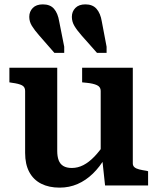

<svg xmlns="http://www.w3.org/2000/svg" viewBox="-20 -849 722 879"><path d="M446 -751 468 -635V-607H424L354 -686Q332 -711 320.5 -730.5Q309 -750 309 -772Q309 -796 325 -812.5Q341 -829 371 -829Q404 -829 422 -808.5Q440 -788 446 -751ZM251 -751 274 -635V-607H229L160 -686Q138 -711 126 -730.5Q114 -750 114 -772Q114 -796 130 -812.5Q146 -829 176 -829Q210 -829 227.5 -808.5Q245 -788 251 -751ZM242 -539V-158Q242 -133 248.5 -115.5Q255 -98 270 -89Q285 -80 309 -80Q336 -80 361.5 -93Q387 -106 412.5 -132.5Q438 -159 464 -199L462 -128Q437 -85 405 -54Q373 -23 335 -6.5Q297 10 253 10Q204 10 168.5 -8Q133 -26 114 -61.5Q95 -97 95 -149V-433Q95 -451 80.5 -458.5Q66 -466 35 -470L23 -472V-539ZM588 -539V-101Q588 -90 595.5 -83.5Q603 -77 617 -73.5Q631 -70 651 -67L658 -65V0H461L448 -121L441 -127V-433Q441 -451 424 -459Q407 -467 376 -470L356 -472V-539Z"/></svg>

Font: Roboto Serif SemiBold
Style: Regular
Weight: 600
Designer: Greg Gazdowicz
Foundry: Commercial Type
Version: Version 1.008